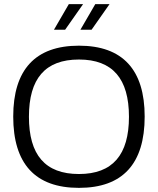

<svg xmlns="http://www.w3.org/2000/svg" viewBox="-20 -900 764 929"><path d="M362 9C150 9 44 -108 44 -336C44 -562 150 -679 362 -679C574 -679 680 -562 680 -336C680 -108 574 9 362 9ZM120 -335C120 -151 198 -58 362 -58C525 -58 604 -151 604 -335C604 -519 525 -612 362 -612C198 -612 120 -519 120 -335ZM241 -756H295L382 -880H313ZM369 -756H423L510 -880H441Z"/></svg>

Font: LT Wave Alt Light
Style: Regular
Weight: 300
Designer: Daniel Lyons
Version: Version 2.5 (Glyphs App)